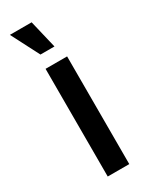

<svg xmlns="http://www.w3.org/2000/svg" viewBox="-184 -731 607 772"><g transform="rotate(-30 120.0 -345.0)"><path d="M70 0V-500H170V0ZM81 -560 14 -690H115L146 -560Z"/></g></svg>

Font: Cuprum Medium
Style: Regular
Weight: 500
Designer: Jovanny Lemonad
Foundry: Jovanny Lemonad
Version: Version 3.000